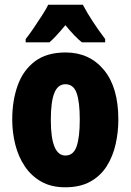

<svg xmlns="http://www.w3.org/2000/svg" viewBox="-20 -786 556 816"><path d="M483 -278Q483 -225 471.5 -173.5Q460 -122 434 -80.5Q408 -39 364.5 -14.5Q321 10 257 10Q198 10 155.5 -14Q113 -38 85.5 -79Q58 -120 45 -171.5Q32 -223 32 -278Q32 -358 55 -422.5Q78 -487 128 -525Q178 -563 259 -563Q360 -563 421.5 -489Q483 -415 483 -278ZM196 -276Q196 -125 258 -125Q292 -125 305.5 -163.5Q319 -202 319 -278Q319 -354 305.5 -391Q292 -428 258 -428Q226 -428 211 -391Q196 -354 196 -276ZM332 -766Q366 -701 427 -620V-606H328Q298 -630 258 -679Q214 -626 190 -606H89V-620Q103 -637 122 -665Q141 -693 159 -721Q177 -749 185 -766Z"/></svg>

Font: Noto Sans Thai Looped ExtraCondensed Black
Style: Regular
Weight: 900
Width: 2
Designer: Sasikarn Vongin, Ben Mitchell
Foundry: The Fontpad Ltd
Version: Version 1.001; ttfautohint (v1.8.4.7-5d5b)